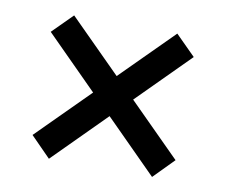

<svg xmlns="http://www.w3.org/2000/svg" viewBox="-55 -647 649 550"><g transform="rotate(10 269.0 -371.5)"><path d="M419 -163 61 -522 119 -580 477 -222ZM119 -163 61 -222 419 -580 477 -522Z"/></g></svg>

Font: Instrument Sans Medium
Style: Regular
Weight: 500
Designer: Rodrigo Fuenzalida
Foundry: fragTYPE
Version: Version 1.000;gftools[0.9.28]